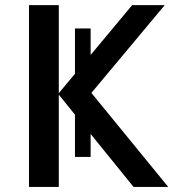

<svg xmlns="http://www.w3.org/2000/svg" viewBox="-20 -734 682 754"><path d="M335.9 -117.7H274.4V-283.7L210.9 -362.3V0H93.8V-713.9H210.9V-368.2L274.4 -444.3V-622.1H335.9V-518.1L499 -713.9H627L338.9 -369.1L640.6 0H504.4L335.9 -208Z"/></svg>

Font: Open Sans SemiBold
Style: Regular
Weight: 600
Designer: Monotype Design Team
Foundry: Monotype Imaging Inc.
Version: Version 3.003; ttfautohint (v1.8.4)